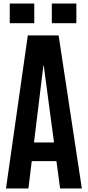

<svg xmlns="http://www.w3.org/2000/svg" viewBox="-20 -1058 493 1078"><path d="M13.7 0 136.2 -859.4H309.1L439.5 0H317.4L296.9 -153.3H158.2L139.6 0ZM170.9 -258.3H283.2L225.6 -689.9H223.6ZM271 -927.7V-1038.1H408.7V-927.7ZM34.7 -927.7V-1038.1H172.4V-927.7Z"/></svg>

Font: Antonio
Style: Bold
Weight: 700
Designer: Vernon Adams
Foundry: Vernon Adams
Version: Version 1.002